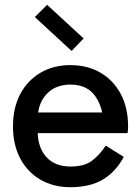

<svg xmlns="http://www.w3.org/2000/svg" viewBox="-20 -769 583 799"><path d="M273 10Q202 10 148 -21.5Q94 -53 64 -110Q34 -167 34 -243Q34 -320 64 -377Q94 -434 148 -466Q202 -498 273 -498Q345 -498 399 -466Q453 -434 483 -377Q513 -320 513 -243Q513 -236 512.5 -228.5Q512 -221 511 -215H129V-301H439L411 -243Q411 -319 377 -368Q343 -417 273 -417Q211 -417 174 -377.5Q137 -338 137 -274V-222Q137 -155 173 -115.5Q209 -76 273 -76Q332 -76 364 -101Q396 -126 420 -163L495 -116Q461 -53 407.5 -21.5Q354 10 273 10ZM278 -557 125 -698 176 -749 328 -609Z"/></svg>

Font: Gabarito
Style: Regular
Weight: 400
Designer: Leandro Assis / Alvaro Franca / Felipe Casaprima
Foundry: Naipe Foundry
Version: Version 1.000